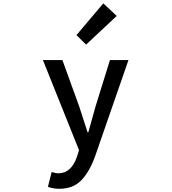

<svg xmlns="http://www.w3.org/2000/svg" viewBox="-20 -914 1040 1164"><path d="M502 -643.6 443.4 -701.2 606.4 -893.6 687.5 -817.4ZM758.8 -549.8 556.6 33.2Q521.5 129.9 471.7 180.2Q421.9 230.5 339.8 230.5Q302.7 230.5 270.5 218.8L293 128.9Q319.3 136.7 333 136.7Q413.1 136.7 447.3 34.2L459 -3.9L240.2 -549.8H358.4L460.9 -266.6Q490.2 -174.8 510.7 -112.3H515.6L558.6 -266.6L646.5 -549.8Z"/></svg>

Font: Gen Shin Gothic Monospace Medium
Style: Regular
Weight: 500
Designer: [Source Han Sans]
Ryoko NISHIZUKA  (kana & ideographs); Paul D. Hunt (Latin, Greek & Cyrillic); Wenlong ZHANG  (bopomofo
Version: Version 1.002.20150607